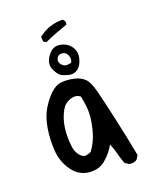

<svg xmlns="http://www.w3.org/2000/svg" viewBox="-106 -763 711 847"><g transform="rotate(-15 250.0 -340.0)"><path d="M379.9 5.9 360.4 -3.9Q348.6 -27.3 340.8 -50.8Q333 -74.2 319.3 -99.6Q305.7 -66.4 275.9 -35.2Q246.1 -3.9 198.2 -4.9Q150.4 -5.9 117.2 -45.9Q84 -85.9 76.2 -139.2Q68.4 -192.4 72.3 -241.2Q76.2 -290 92.8 -325.2Q109.4 -360.4 132.8 -387.7Q156.2 -415 183.6 -419.9Q210.9 -424.8 240.7 -420.9Q270.5 -417 290 -401.9Q309.6 -386.7 326.2 -339.4Q342.8 -292 371.1 -202.6Q399.4 -113.3 424.8 -23.4L415 -3.9Q401.4 7.8 379.9 5.9ZM228.5 -89.8Q252 -127.9 260.3 -173.8Q268.6 -219.7 266.6 -255.4Q264.6 -291 250 -336.9Q230.5 -350.6 203.1 -338.9Q175.8 -327.1 164.1 -299.8Q152.3 -272.5 148.4 -244.1Q144.5 -215.8 146.5 -186.5Q148.4 -157.2 154.3 -132.3Q160.2 -107.4 175.8 -92.3Q191.4 -77.1 204.6 -80.1Q217.8 -83 228.5 -89.8ZM226.6 -442.4Q208 -445.3 194.3 -449.7Q180.7 -454.1 164.6 -477.5Q148.4 -501 154.8 -525.4Q161.1 -549.8 179.2 -567.4Q197.3 -585 227.5 -580.1Q257.8 -575.2 274.9 -551.8Q292 -528.3 286.1 -498Q280.3 -467.8 264.2 -454.1Q248 -440.4 226.6 -442.4ZM248 -493.2Q252 -506.8 248 -519Q244.1 -531.2 235.4 -537.6Q226.6 -543.9 212.9 -542Q199.2 -540 194.3 -525.4Q189.5 -510.7 200.7 -498.5Q211.9 -486.3 226.1 -487.3Q240.2 -488.3 248 -493.2ZM166 -608.4 152.3 -614.3 148.4 -636.7 169.9 -654.3Q209 -681.6 259.8 -685.5Q274.4 -675.8 270.5 -660.2Q244.1 -648.4 217.8 -635.7Q191.4 -623 166 -608.4Z"/></g></svg>

Font: JasonHandwriting4
Style: Regular
Weight: 400
Version: Version 1.01.21